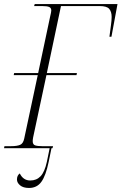

<svg xmlns="http://www.w3.org/2000/svg" viewBox="-34 -734 602 951"><path d="M-14 0 -12 -10H21Q50 -10 65.5 -16.5Q81 -23 86 -48L153 -362H34L36 -372H155L215 -655Q217 -664 218.5 -670.5Q220 -677 220 -682Q220 -695 209.5 -699.5Q199 -704 175 -704H135L138 -714H548L518 -552H508Q512 -584 515.5 -608.5Q519 -633 519 -650Q519 -676 507 -690Q495 -704 460 -704H268L198 -372H347L345 -362H196L130 -53Q129 -47 128.5 -43Q128 -39 128 -35Q128 -18 140 -14Q152 -10 174 -10H229L226 0H221L207 68Q193 136 171 166.5Q149 197 110 197Q81 197 65.5 184Q50 171 50 155Q50 135 64 125Q81 160 116 160Q147 160 167 139Q187 118 198 68L212 0Z"/></svg>

Font: Noto Serif Display SemiCondensed ExtraLight
Style: Italic
Weight: 200
Width: 4
Italic angle: -12°
Designer: Monotype Design Team
Foundry: Monotype Imaging Inc.
Version: Version 2.009